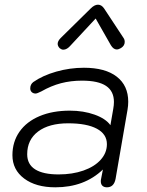

<svg xmlns="http://www.w3.org/2000/svg" viewBox="-20 -789 626 819"><path d="M33 -127Q33 -184 63 -227Q93 -270 148.5 -293.5Q204 -317 278 -317Q336 -317 383.5 -300Q431 -283 451 -255L463 -324Q466 -341 466 -354Q466 -400 432.5 -422.5Q399 -445 330 -445Q282 -445 240 -434Q198 -423 156 -399Q138 -390 132 -390Q122 -390 115.5 -396Q109 -402 109 -412Q109 -429 122 -439Q162 -467 220 -483.5Q278 -500 338 -500Q429 -500 478 -462Q527 -424 527 -355Q527 -339 524 -321L473 -26Q466 10 436 10Q424 10 417 3.5Q410 -3 410 -16Q410 -22 411 -25L419 -66Q340 10 216 10Q133 10 83 -27.5Q33 -65 33 -127ZM436 -174Q436 -217 393 -240Q350 -263 271 -263Q189 -263 142.5 -228Q96 -193 96 -131Q96 -88 130 -66.5Q164 -45 230 -45Q289 -45 336 -61.5Q383 -78 409.5 -107.5Q436 -137 436 -174ZM226 -602Q226 -614 239 -627L367 -753Q383 -769 398 -769Q413 -769 424 -753L507 -627Q512 -620 512 -610Q512 -594 496 -584Q486 -578 478 -578Q464 -578 453 -596L388 -710L282 -596Q266 -577 250 -577Q243 -577 235 -583Q226 -592 226 -602Z"/></svg>

Font: Kodchasan Light
Style: Italic
Weight: 300
Italic angle: -10°
Version: Version 1.000; ttfautohint (v1.6)